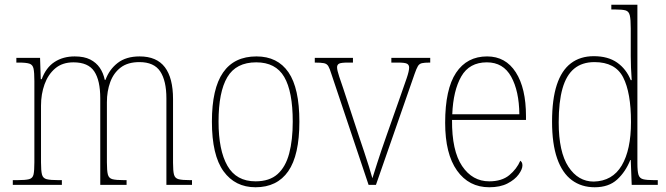

<svg xmlns="http://www.w3.org/2000/svg" viewBox="-20 -780 2811 810"><path d="M34 0V-20H52Q87 -20 102.5 -24Q118 -28 121.5 -44Q125 -60 125 -95V-438Q125 -474 121.5 -490.5Q118 -507 104 -511.5Q90 -516 60 -516H49V-536H149L152 -446H156Q174 -495 210 -518.5Q246 -542 295 -542Q335 -542 360.5 -529Q386 -516 401 -494Q416 -472 422 -443H425Q441 -487 476.5 -514.5Q512 -542 569 -542Q641 -542 675.5 -496.5Q710 -451 710 -362V-93Q710 -59 714 -43.5Q718 -28 733.5 -24Q749 -20 783 -20H790V0H682V-365Q682 -439 656 -478.5Q630 -518 568 -518Q519 -518 489 -495Q459 -472 445 -433.5Q431 -395 431 -349V-95Q431 -60 435 -44Q439 -28 454.5 -24Q470 -20 504 -20H514V0H403V-365Q403 -441 377.5 -479Q352 -517 290 -517Q243 -517 213 -491.5Q183 -466 168 -424.5Q153 -383 153 -334V-95Q153 -60 157 -44Q161 -28 177 -24Q193 -20 228 -20H241V0Z M1058 10Q972 10 923 -57.5Q874 -125 874 -267Q874 -406 921 -474Q968 -542 1062 -542Q1151 -542 1197 -475Q1243 -408 1243 -267Q1243 -125 1196 -57.5Q1149 10 1058 10ZM1058 -15Q1117 -15 1151 -45.5Q1185 -76 1200 -132.5Q1215 -189 1215 -267Q1215 -394 1179 -455.5Q1143 -517 1061 -517Q976 -517 939 -454.5Q902 -392 902 -267Q902 -146 939.5 -80.5Q977 -15 1058 -15Z M1378 -468Q1371 -491 1365 -501Q1359 -511 1346.5 -513.5Q1334 -516 1308 -516V-536H1469V-516H1448Q1419 -516 1410.5 -511.5Q1402 -507 1402 -496Q1402 -484 1411 -457Q1420 -430 1428 -407L1495 -203Q1505 -174 1516 -140.5Q1527 -107 1536.5 -77Q1546 -47 1551 -28Q1557 -47 1571.5 -92.5Q1586 -138 1611 -209L1666 -365Q1685 -419 1695.5 -449.5Q1706 -480 1706 -495Q1706 -506 1697.5 -511Q1689 -516 1659 -516H1631V-536H1795V-516H1793Q1771 -516 1760 -513.5Q1749 -511 1743 -501Q1737 -491 1729 -468L1566 0H1535Z M2044 10Q1958 10 1908 -60.5Q1858 -131 1858 -262Q1858 -404 1904 -473Q1950 -542 2035 -542Q2113 -542 2156 -475Q2199 -408 2199 -290V-274H1887Q1886 -144 1929.5 -79.5Q1973 -15 2044 -15Q2097 -15 2128.5 -41Q2160 -67 2175 -102Q2179 -99 2181.5 -94.5Q2184 -90 2184 -82Q2184 -66 2168 -44Q2152 -22 2121 -6Q2090 10 2044 10ZM2171 -298Q2170 -396 2136.5 -456.5Q2103 -517 2034 -517Q1960 -517 1926 -457.5Q1892 -398 1888 -298Z M2489 10Q2433 10 2392.5 -20Q2352 -50 2330.5 -111.5Q2309 -173 2309 -267Q2309 -361 2329 -422Q2349 -483 2388.5 -513Q2428 -543 2485 -543Q2545 -543 2583.5 -516Q2622 -489 2641 -442H2645Q2643 -469 2642 -495Q2641 -521 2641 -543V-660Q2641 -698 2637 -715Q2633 -732 2619.5 -736Q2606 -740 2576 -740H2559V-760H2669V-91Q2669 -58 2673.5 -43Q2678 -28 2693 -24Q2708 -20 2741 -20H2755V0H2645L2641 -105H2639Q2619 -55 2583.5 -22.5Q2548 10 2489 10ZM2485 -14Q2564 -16 2603 -82Q2642 -148 2642 -265Q2642 -389 2609 -453.5Q2576 -518 2488 -518Q2436 -518 2402.5 -490.5Q2369 -463 2353 -406.5Q2337 -350 2337 -264Q2337 -139 2378 -76.5Q2419 -14 2485 -14Z"/></svg>

Font: Noto Serif Khmer SemiCondensed Thin
Style: Regular
Weight: 250
Width: 4
Designer: Danh Hong and the Monotype Design Team
Foundry: Monotype Imaging Inc.
Version: Version 2.004